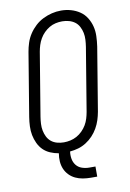

<svg xmlns="http://www.w3.org/2000/svg" viewBox="-98 -806 697 1030"><g transform="rotate(-10 250.0 -290.5)"><path d="M312 165Q290 165 268.5 161.5Q247 158 228 149Q209 140 194.5 125Q180 110 172 91Q164 72 162.5 50Q161 28 165 6Q141 2 119 -7.5Q97 -17 81 -33Q65 -49 55 -70.5Q45 -92 40.5 -115Q36 -138 37 -163Q38 -188 42 -213L99 -558Q103 -582 111 -606.5Q119 -631 133.5 -653Q148 -675 167.5 -693Q187 -711 210.5 -722.5Q234 -734 258.5 -740Q283 -746 309 -746Q337 -746 363 -738.5Q389 -731 410.5 -716.5Q432 -702 446 -679.5Q460 -657 466.5 -631.5Q473 -606 472 -578Q471 -550 467 -522L410 -177Q406 -155 399 -133Q392 -111 380 -90Q368 -69 351.5 -51.5Q335 -34 314.5 -21Q294 -8 271.5 -1.5Q249 5 226 7Q223 27 226.5 47Q230 67 242 82Q254 97 273 103.5Q292 110 312 110H346V165ZM202 -47Q220 -47 238 -51Q256 -55 272.5 -64Q289 -73 303 -87Q317 -101 326.5 -117Q336 -133 341.5 -151Q347 -169 350 -186L407 -531Q410 -550 411 -569.5Q412 -589 408.5 -606.5Q405 -624 396.5 -640.5Q388 -657 374 -667.5Q360 -678 342 -683Q324 -688 305 -688Q287 -688 269 -684Q251 -680 235 -670.5Q219 -661 205.5 -647.5Q192 -634 182.5 -617.5Q173 -601 167.5 -583.5Q162 -566 159 -549L102 -204Q99 -185 98 -166Q97 -147 100.5 -129Q104 -111 112 -95Q120 -79 133.5 -68Q147 -57 165 -52Q183 -47 202 -47Z"/></g></svg>

Font: Iosevka Slab Light Oblique
Style: Regular
Weight: 300
Italic angle: -9°
Monospace: yes
Designer: Belleve Invis
Foundry: Belleve Invis
Version: Version 11.1.1; ttfautohint (v1.8.3)